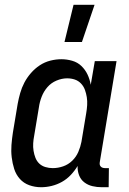

<svg xmlns="http://www.w3.org/2000/svg" viewBox="-20 -776 540 804"><path d="M250 -600 288 -756H376L323 -600ZM152 8Q126 8 102.5 -0.5Q79 -9 63 -27Q47 -45 39.5 -68.5Q32 -92 29 -117.5Q26 -143 28 -169Q30 -195 34 -221L54 -341Q58 -363 64.5 -386Q71 -409 82 -430Q93 -451 109.5 -470Q126 -489 146.5 -502.5Q167 -516 190.5 -522Q214 -528 237 -528Q260 -528 282.5 -521.5Q305 -515 321 -499.5Q337 -484 346.5 -464Q356 -444 360 -421L377 -520H468L398 -98Q397 -93 397.5 -88Q398 -83 401.5 -79Q405 -75 410 -73.5Q415 -72 420 -72H436L435 8H406Q386 8 367 3.5Q348 -1 333 -12.5Q318 -24 311 -42.5Q304 -61 305 -81Q293 -61 276.5 -43.5Q260 -26 239.5 -14.5Q219 -3 196.5 2.5Q174 8 152 8ZM201 -72Q223 -72 244.5 -79.5Q266 -87 282.5 -103Q299 -119 308 -140Q317 -161 321 -182L341 -302Q344 -319 345 -336Q346 -353 343.5 -369Q341 -385 335.5 -400Q330 -415 319 -426.5Q308 -438 293 -443Q278 -448 261 -448Q239 -448 216.5 -438.5Q194 -429 178.5 -411Q163 -393 154.5 -371Q146 -349 143 -327L123 -207Q120 -192 119 -176Q118 -160 120.5 -144.5Q123 -129 128.5 -115Q134 -101 144.5 -91Q155 -81 170 -76.5Q185 -72 201 -72Z"/></svg>

Font: Iosevka SS18 Medium
Style: Italic
Weight: 500
Italic angle: -9°
Monospace: yes
Designer: Belleve Invis
Foundry: Belleve Invis
Version: Version 25.1.1; ttfautohint (v1.8.4)